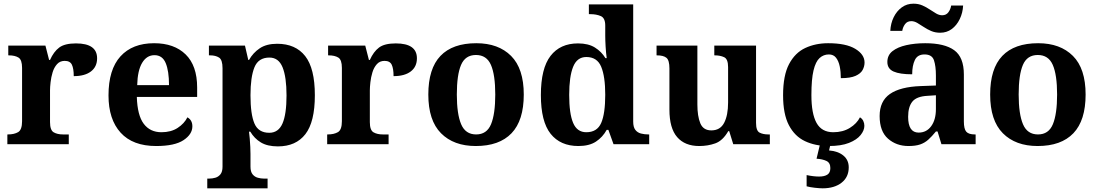

<svg xmlns="http://www.w3.org/2000/svg" viewBox="-20 -784 5970 1044"><path d="M20 0V-53H23Q57 -53 78.5 -65.5Q100 -78 100 -125V-415Q100 -459 80.5 -471Q61 -483 28 -483H25V-536H227L247 -458H252Q272 -503 302 -525.5Q332 -548 393 -548Q508 -548 508 -467Q508 -421 474.5 -395.5Q441 -370 381 -370Q381 -411 371 -432Q361 -453 332 -453Q306 -453 290 -435Q274 -417 266 -390.5Q258 -364 255 -337Q252 -310 252 -293V-120Q252 -76 272 -64.5Q292 -53 322 -53H354V0Z M829 10Q702 10 636 -62.5Q570 -135 570 -265Q570 -406 635 -477.5Q700 -549 818 -549Q927 -549 989.5 -488Q1052 -427 1052 -308V-257H724Q727 -157 761.5 -111Q796 -65 858 -65Q910 -65 946 -88.5Q982 -112 999 -146Q1026 -131 1026 -97Q1026 -54 978 -22Q930 10 829 10ZM899 -321Q899 -398 881 -441Q863 -484 820 -484Q778 -484 753 -442.5Q728 -401 726 -321Z M1107 240V187H1119Q1134 187 1150.5 182.5Q1167 178 1178.5 164Q1190 150 1190 122V-413Q1190 -459 1171 -471Q1152 -483 1123 -483H1116V-536H1312L1330 -458H1334Q1356 -497 1392.5 -521.5Q1429 -546 1487 -546Q1587 -546 1639.5 -479Q1692 -412 1692 -266Q1692 -121 1640.5 -54.5Q1589 12 1491 12Q1434 12 1398.5 -9.5Q1363 -31 1341 -68H1334Q1336 -54 1338 -30.5Q1340 -7 1341 15.5Q1342 38 1342 53V122Q1342 150 1353.5 164Q1365 178 1382 182.5Q1399 187 1413 187H1435V240ZM1444 -62Q1494 -62 1516 -112.5Q1538 -163 1538 -265Q1538 -365 1516.5 -418Q1495 -471 1445 -471Q1385 -471 1363.5 -418Q1342 -365 1342 -266Q1342 -163 1363.5 -112.5Q1385 -62 1444 -62Z M1759 0V-53H1762Q1796 -53 1817.5 -65.5Q1839 -78 1839 -125V-415Q1839 -459 1819.5 -471Q1800 -483 1767 -483H1764V-536H1966L1986 -458H1991Q2011 -503 2041 -525.5Q2071 -548 2132 -548Q2247 -548 2247 -467Q2247 -421 2213.5 -395.5Q2180 -370 2120 -370Q2120 -411 2110 -432Q2100 -453 2071 -453Q2045 -453 2029 -435Q2013 -417 2005 -390.5Q1997 -364 1994 -337Q1991 -310 1991 -293V-120Q1991 -76 2011 -64.5Q2031 -53 2061 -53H2093V0Z M2567 10Q2447 10 2378 -59.5Q2309 -129 2309 -270Q2309 -411 2375 -480Q2441 -549 2570 -549Q2690 -549 2759 -480Q2828 -411 2828 -270Q2828 -129 2761.5 -59.5Q2695 10 2567 10ZM2569 -53Q2627 -53 2650 -108.5Q2673 -164 2673 -270Q2673 -377 2649.5 -431Q2626 -485 2568 -485Q2510 -485 2487 -431Q2464 -377 2464 -270Q2464 -164 2487.5 -108.5Q2511 -53 2569 -53Z M3125 10Q3027 10 2974 -56.5Q2921 -123 2921 -267Q2921 -412 2973.5 -480Q3026 -548 3123 -548Q3179 -548 3215 -525.5Q3251 -503 3272 -468H3279Q3275 -496 3273 -531Q3271 -566 3271 -590V-645Q3271 -686 3247 -696.5Q3223 -707 3190 -707H3182V-760H3423V-123Q3423 -93 3434.5 -78Q3446 -63 3465 -58Q3484 -53 3506 -53H3510V0H3316L3288 -78H3279Q3257 -38 3220.5 -14Q3184 10 3125 10ZM3168 -65Q3227 -65 3249 -115.5Q3271 -166 3271 -269Q3271 -368 3249 -421Q3227 -474 3168 -474Q3118 -474 3096.5 -421Q3075 -368 3075 -268Q3075 -166 3096.5 -115.5Q3118 -65 3168 -65Z M3782 10Q3704 10 3662 -38.5Q3620 -87 3620 -188V-412Q3620 -456 3604 -469.5Q3588 -483 3552 -483H3550V-536H3772V-216Q3772 -152 3788 -113.5Q3804 -75 3848 -75Q3896 -75 3917.5 -116Q3939 -157 3939 -227V-419Q3939 -463 3917.5 -473Q3896 -483 3867 -483H3864V-536H4091V-116Q4091 -73 4110 -63Q4129 -53 4158 -53H4166V0H3967L3945 -71H3940Q3910 -19 3869.5 -4.5Q3829 10 3782 10Z M4486 10Q4413 10 4357 -16.5Q4301 -43 4269.5 -103.5Q4238 -164 4238 -266Q4238 -374 4270.5 -435.5Q4303 -497 4358.5 -523Q4414 -549 4483 -549Q4580 -549 4630.5 -518.5Q4681 -488 4681 -444Q4681 -423 4670.5 -403.5Q4660 -384 4632 -371.5Q4604 -359 4552 -359Q4552 -394 4546 -423Q4540 -452 4526 -470Q4512 -488 4487 -488Q4458 -488 4436.5 -468.5Q4415 -449 4403.5 -401Q4392 -353 4392 -267Q4392 -166 4420 -115.5Q4448 -65 4511 -65Q4563 -65 4601 -88.5Q4639 -112 4656 -146Q4668 -139 4674 -126.5Q4680 -114 4680 -100Q4680 -75 4659.5 -49.5Q4639 -24 4596.5 -7Q4554 10 4486 10ZM4453 240Q4437 240 4410.5 237Q4384 234 4366 229V168Q4404 176 4434 176Q4463 176 4479 165.5Q4495 155 4495 130Q4495 101 4473.5 91Q4452 81 4420 79L4441 -9H4498L4488 34Q4537 38 4566 62Q4595 86 4595 126Q4595 179 4556 209.5Q4517 240 4453 240Z M4920 10Q4854 10 4808.5 -30Q4763 -70 4763 -153Q4763 -234 4819 -273Q4875 -312 4987 -316L5069 -319V-374Q5069 -424 5058.5 -456Q5048 -488 5007 -488Q4969 -488 4954.5 -457.5Q4940 -427 4940 -380Q4873 -380 4839 -395Q4805 -410 4805 -447Q4805 -484 4833 -506Q4861 -528 4908 -538.5Q4955 -549 5011 -549Q5116 -549 5168.5 -511Q5221 -473 5221 -379V-124Q5221 -83 5234 -68Q5247 -53 5281 -53H5285V0H5099L5078 -69H5069Q5047 -42 5027.5 -24.5Q5008 -7 4983 1.5Q4958 10 4920 10ZM4975 -63Q5018 -63 5043.5 -98Q5069 -133 5069 -191V-266L5024 -263Q4964 -260 4941 -231.5Q4918 -203 4918 -149Q4918 -63 4975 -63ZM5092 -606Q5065 -606 5043 -615.5Q5021 -625 5002.5 -637.5Q4984 -650 4967.5 -659.5Q4951 -669 4935 -669Q4913 -669 4901 -652.5Q4889 -636 4886 -616H4821Q4823 -657 4839.5 -690.5Q4856 -724 4883.5 -744Q4911 -764 4947 -764Q4974 -764 4995.5 -754.5Q5017 -745 5035.5 -732.5Q5054 -720 5070.5 -710.5Q5087 -701 5103 -701Q5125 -701 5137 -717.5Q5149 -734 5152 -754H5217Q5215 -714 5198.5 -680Q5182 -646 5155 -626Q5128 -606 5092 -606Z M5622 10Q5502 10 5433 -59.5Q5364 -129 5364 -270Q5364 -411 5430 -480Q5496 -549 5625 -549Q5745 -549 5814 -480Q5883 -411 5883 -270Q5883 -129 5816.5 -59.5Q5750 10 5622 10ZM5624 -53Q5682 -53 5705 -108.5Q5728 -164 5728 -270Q5728 -377 5704.5 -431Q5681 -485 5623 -485Q5565 -485 5542 -431Q5519 -377 5519 -270Q5519 -164 5542.5 -108.5Q5566 -53 5624 -53Z"/></svg>

Font: Noto Serif Yezidi
Style: Bold
Weight: 700
Designer: Dalton Maag Ltd
Foundry: Dalton Maag Ltd
Version: Version 1.001; ttfautohint (v1.8.4.7-5d5b)